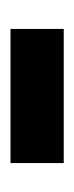

<svg xmlns="http://www.w3.org/2000/svg" viewBox="95 -460 144 375"><g transform="rotate(90 167.5 -273.0)"><path d="M37 -221V-325H299V-221Z"/></g></svg>

Font: Noto Sans Sora Sompeng Semi
Style: Bold
Weight: 700
Designer: Monotype Design Team. David Williams.
Foundry: Monotype Imaging Inc.
Version: Version 2.101; ttfautohint (v1.8.4.7-5d5b)